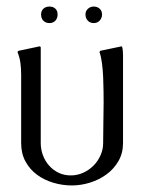

<svg xmlns="http://www.w3.org/2000/svg" viewBox="-20 -564 439 589"><path d="M354.5 -420.9Q356.4 -414.1 356.9 -407Q357.4 -399.9 357.4 -393.1V-125Q357.4 -94.2 343.5 -70.1Q329.6 -45.9 307.1 -29.3Q284.7 -12.7 256.6 -3.9Q228.5 4.9 200.7 4.9Q171.4 4.9 143.6 -3.4Q115.7 -11.7 93.8 -27.8Q71.8 -43.9 58.3 -68.4Q44.9 -92.8 44.9 -125V-335.4Q44.9 -353 42.7 -370.4Q40.5 -387.7 33.7 -404.3L34.7 -406.2L37.1 -408.2L102.1 -421.9Q104 -420.9 105 -418.9V-125Q105 -105.5 111.8 -87.4Q118.7 -69.3 130.9 -55.7Q143.1 -42 159.9 -33.9Q176.8 -25.9 197.3 -25.9Q216.8 -25.9 234.9 -33.9Q252.9 -42 266.6 -55.7Q280.3 -69.3 288.3 -87.4Q296.4 -105.5 296.4 -125Q296.4 -156.2 297.1 -187.5Q297.9 -218.8 297.9 -250Q297.9 -264.6 297.6 -285.6Q297.4 -306.6 296.4 -328.6Q295.4 -350.6 292.7 -370.8Q290 -391.1 285.2 -404.3Q285.6 -406.2 287.6 -408.2L353.5 -421.9ZM131.8 -543.9Q143.1 -543.9 149.9 -537.4Q156.7 -530.8 156.7 -519.5Q156.7 -508.3 149.9 -500.7Q143.1 -493.2 131.8 -493.2Q120.1 -493.2 113 -500.5Q106 -507.8 106 -519.5Q106 -530.8 113.3 -537.4Q120.6 -543.9 131.8 -543.9ZM267.6 -543.9Q278.3 -543.9 285.6 -537.4Q293 -530.8 293 -519.5Q293 -508.8 285.9 -501Q278.8 -493.2 267.6 -493.2Q256.3 -493.2 249.3 -500.7Q242.2 -508.3 242.2 -519.5Q242.2 -530.3 249.8 -537.1Q257.3 -543.9 267.6 -543.9Z"/></svg>

Font: CAT Linz
Style: Regular
Weight: 400
Designer: Peter Wiegel
Foundry: Peter Wiegel
Version: Version 1.08